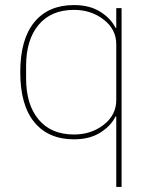

<svg xmlns="http://www.w3.org/2000/svg" viewBox="-20 -538 605 758"><path d="M439 200V-78H436Q418 -41 376 -14.5Q334 12 272 12Q171 12 115.5 -55.5Q60 -123 60 -253Q60 -383 115.5 -450.5Q171 -518 272 -518Q334 -518 376 -491.5Q418 -465 436 -428H439V-506H460V200ZM272 -7Q340 -7 389.5 -45.5Q439 -84 439 -143V-363Q439 -422 389.5 -460.5Q340 -499 272 -499Q182 -499 132.5 -440Q83 -381 83 -277V-229Q83 -125 132.5 -66Q182 -7 272 -7Z"/></svg>

Font: IBM Plex Sans Thin
Style: Regular
Weight: 100
Designer: Mike Abbink, Paul van der Laan, Pieter van Rosmalen
Foundry: Bold Monday
Version: Version 3.0